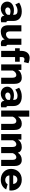

<svg xmlns="http://www.w3.org/2000/svg" viewBox="2078 -2858 790 4987"><g transform="rotate(90 2473.5 -365.0)"><path d="M204 10Q165 10 131.5 -2.5Q98 -15 74 -37.5Q50 -60 36 -90.5Q22 -121 22 -157Q22 -196 38.5 -228Q55 -260 85 -283Q115 -306 156 -319Q197 -332 247 -332Q280 -332 311 -326.5Q342 -321 365 -310V-334Q365 -425 260 -425Q217 -425 178 -410.5Q139 -396 96 -367L49 -467Q101 -501 157 -518Q213 -535 276 -535Q395 -535 460 -479Q525 -423 525 -315V-180Q525 -156 532.5 -146.5Q540 -137 559 -135V0Q538 5 521 6.5Q504 8 490 8Q445 8 422 -9.5Q399 -27 393 -59L390 -83Q355 -38 306.5 -14Q258 10 204 10ZM251 -105Q277 -105 301.5 -114Q326 -123 342 -138Q365 -156 365 -176V-226Q344 -234 319.5 -238.5Q295 -243 274 -243Q230 -243 201.5 -223Q173 -203 173 -171Q173 -142 195 -123.5Q217 -105 251 -105Z M800 10Q719 10 677.5 -40.5Q636 -91 636 -189V-525H796V-224Q796 -176 815 -150.5Q834 -125 869 -125Q901 -125 931 -142Q961 -159 984 -201V-525H1144V-180Q1144 -156 1151.5 -146.5Q1159 -137 1178 -135V0Q1155 5 1139 6.5Q1123 8 1110 8Q1024 8 1012 -59L1009 -91Q973 -39 919.5 -14.5Q866 10 800 10Z M1302 0V-361H1235V-482H1302V-525Q1302 -574 1315 -614Q1328 -654 1352 -682Q1376 -710 1410 -725Q1444 -740 1485 -740Q1549 -740 1622 -709L1593 -589Q1577 -596 1557.5 -600.5Q1538 -605 1521 -605Q1462 -605 1462 -531V-482H1584V-361H1462V0Z M2159 0H1999V-295Q1999 -347 1979.5 -370.5Q1960 -394 1928 -394Q1911 -394 1894 -387Q1877 -380 1861 -367.5Q1845 -355 1832.5 -338Q1820 -321 1813 -301V0H1653V-525H1797V-437Q1826 -484 1879 -509.5Q1932 -535 2001 -535Q2052 -535 2083 -516.5Q2114 -498 2131 -468.5Q2148 -439 2153.5 -404Q2159 -369 2159 -336Z M2414 10Q2375 10 2341.5 -2.5Q2308 -15 2284 -37.5Q2260 -60 2246 -90.5Q2232 -121 2232 -157Q2232 -196 2248.5 -228Q2265 -260 2295 -283Q2325 -306 2366 -319Q2407 -332 2457 -332Q2490 -332 2521 -326.5Q2552 -321 2575 -310V-334Q2575 -425 2470 -425Q2427 -425 2388 -410.5Q2349 -396 2306 -367L2259 -467Q2311 -501 2367 -518Q2423 -535 2486 -535Q2605 -535 2670 -479Q2735 -423 2735 -315V-180Q2735 -156 2742.5 -146.5Q2750 -137 2769 -135V0Q2748 5 2731 6.5Q2714 8 2700 8Q2655 8 2632 -9.5Q2609 -27 2603 -59L2600 -83Q2565 -38 2516.5 -14Q2468 10 2414 10ZM2461 -105Q2487 -105 2511.5 -114Q2536 -123 2552 -138Q2575 -156 2575 -176V-226Q2554 -234 2529.5 -238.5Q2505 -243 2484 -243Q2440 -243 2411.5 -223Q2383 -203 2383 -171Q2383 -142 2405 -123.5Q2427 -105 2461 -105Z M3357 0H3197V-295Q3197 -346 3177 -370Q3157 -394 3122 -394Q3108 -394 3091.5 -387.5Q3075 -381 3059.5 -368.5Q3044 -356 3031 -339Q3018 -322 3011 -301V0H2851V-730H3011V-437Q3040 -484 3087.5 -509.5Q3135 -535 3192 -535Q3245 -535 3277.5 -516.5Q3310 -498 3327.5 -469.5Q3345 -441 3351 -405.5Q3357 -370 3357 -336Z M4293 0H4133V-295Q4133 -347 4114 -370.5Q4095 -394 4065 -394Q4049 -394 4032.5 -387Q4016 -380 4002 -367.5Q3988 -355 3976.5 -338Q3965 -321 3958 -301V0H3798V-295Q3798 -347 3779 -370.5Q3760 -394 3730 -394Q3698 -394 3667.5 -368.5Q3637 -343 3623 -301V0H3463V-525H3607V-437Q3636 -485 3685.5 -510Q3735 -535 3801 -535Q3834 -535 3858.5 -527Q3883 -519 3901 -505Q3919 -491 3930 -472.5Q3941 -454 3946 -433Q3976 -482 4025 -508.5Q4074 -535 4137 -535Q4187 -535 4217.5 -516.5Q4248 -498 4265 -468.5Q4282 -439 4287.5 -404Q4293 -369 4293 -336Z M4649 10Q4583 10 4530.5 -11.5Q4478 -33 4441.5 -70Q4405 -107 4386 -155.5Q4367 -204 4367 -257Q4367 -314 4386 -364.5Q4405 -415 4441 -453Q4477 -491 4529.5 -513Q4582 -535 4649 -535Q4716 -535 4768 -513Q4820 -491 4856 -453.5Q4892 -416 4910.5 -367Q4929 -318 4929 -264Q4929 -250 4928 -236.5Q4927 -223 4925 -213H4537Q4541 -160 4575.5 -132.5Q4610 -105 4654 -105Q4689 -105 4721.5 -122Q4754 -139 4765 -168L4901 -130Q4870 -68 4805 -29Q4740 10 4649 10ZM4760 -312Q4755 -362 4724 -391Q4693 -420 4647 -420Q4600 -420 4569.5 -390.5Q4539 -361 4534 -312Z"/></g></svg>

Font: Boldmen
Style: Bold
Weight: 700
Designer: Matt McInerney, Pablo Impallari, Rodrigo Fuenzalida
Foundry: LIVING CONCEPT
Version: Version 1.000